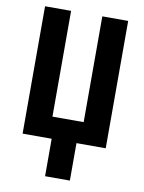

<svg xmlns="http://www.w3.org/2000/svg" viewBox="-99 -782 796 1060"><g transform="rotate(10 299.0 -252.0)"><path d="M532 0H368V210H229V0H66V-714H212V-121H387V-714H532Z"/></g></svg>

Font: Noto Sans Display Condensed
Style: Bold
Weight: 700
Width: 3
Designer: Monotype Design Team
Foundry: Monotype Imaging Inc.
Version: Version 2.003